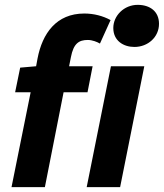

<svg xmlns="http://www.w3.org/2000/svg" viewBox="-20 -768 673 788"><path d="M27.3 0H164.2L241 -389.4H339.2L360.1 -496.1H263.6L271 -533.4C281.8 -589.6 303.8 -604 340.3 -604C358.8 -604 378.8 -596 390.2 -589.2L433.8 -685.6C402.3 -702.7 365.3 -712.5 325.9 -712.5C211 -712.5 153.8 -630.5 134.1 -528.2L128.2 -496.1L62.8 -490.4L42.1 -389.4H105.8L27.3 0ZM335.8 0H473L572.2 -496.1H435.3L335.8 0ZM531.6 -575.3C587.6 -575.3 632.6 -616.1 632.6 -670.3C632.6 -720.9 595.9 -748.1 545 -748.1C489.3 -748.1 445 -703.8 445 -653.1C445 -600.8 486.6 -575.3 531.6 -575.3Z"/></svg>

Font: Source Code Variable
Style: Italic
Weight: 400
Italic angle: -11°
Monospace: yes
Designer: Paul D. Hunt, Teo Tuominen
Foundry: Adobe Systems Incorporated
Version: Version 1.005;PS 1.0;hotconv 16.6.54;makeotf.lib2.5.65590